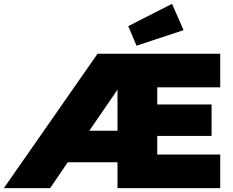

<svg xmlns="http://www.w3.org/2000/svg" viewBox="-40 -980 1214 1000"><path d="M-20 0 468 -700H1107V-525H779V-436H1062V-272H779V-175H1107V0H572V-135H313L221 0ZM572 -299V-513L425 -299ZM671 -742 628 -844 856 -960 916 -823Z"/></svg>

Font: Lexend Black
Style: Regular
Weight: 900
Designer: Bonnie Shaver-Troup, Thomas Jockin
Foundry: Lexend
Version: Version 1.007; ttfautohint (v1.8.3)